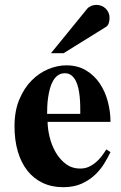

<svg xmlns="http://www.w3.org/2000/svg" viewBox="-20 -759 502 794"><path d="M433.1 -685.1Q433.1 -696.3 429 -706.1Q424.8 -715.8 417.5 -723.1Q410.2 -730.5 400.1 -734.6Q390.1 -738.8 378.9 -738.8Q367.7 -738.8 357.4 -734.6Q347.2 -730.5 340.8 -723.1L190.9 -539.1H243.2L417 -647Q426.3 -652.3 429.7 -663.1Q433.1 -673.8 433.1 -685.1ZM437 -129.9 419.9 -141.1Q411.1 -127.4 400.6 -113.5Q390.1 -99.6 377 -88.1Q363.8 -76.7 347.7 -69.3Q331.5 -62 312 -62Q277.3 -62 252.2 -81.1Q227.1 -100.1 210.4 -128.9Q193.8 -157.7 185.5 -191.4Q177.2 -225.1 176.8 -254.9H437Q437 -296.9 426 -338.6Q415 -380.4 392.6 -413.8Q370.1 -447.3 335.7 -468Q301.3 -488.8 253.9 -488.8Q217.3 -488.8 179.2 -472.9Q141.1 -457 110.1 -425.5Q79.1 -394 59.6 -346.9Q40 -299.8 40 -236.8Q40 -179.2 53.7 -132.6Q67.4 -85.9 93.3 -53.2Q119.1 -20.5 156.5 -2.7Q193.8 15.1 241.2 15.1Q286.1 15.1 318.4 0.2Q350.6 -14.6 373.5 -36.6Q396.5 -58.6 411.6 -83.7Q426.8 -108.9 437 -129.9ZM312 -288.1H174.8Q174.8 -301.8 175.5 -319.6Q176.3 -337.4 179 -356Q181.6 -374.5 186.5 -392.6Q191.4 -410.6 199.5 -424.8Q207.5 -439 219.5 -447.5Q231.4 -456.1 248 -456.1Q264.2 -456.1 275.1 -447.5Q286.1 -439 293.2 -425Q300.3 -411.1 304.2 -393.3Q308.1 -375.5 309.8 -356.7Q311.5 -337.9 311.8 -320.1Q312 -302.2 312 -288.1Z"/></svg>

Font: Galatia SIL
Style: Bold
Weight: 700
Designer: Development by SIL's NRSI team
Version: Version 2.1